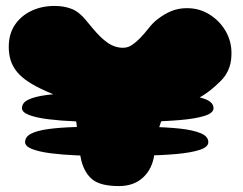

<svg xmlns="http://www.w3.org/2000/svg" viewBox="-20 -617 818 647"><path d="M330 -91.5Q284 -91.5 237 -93.5Q190 -95.5 151 -100.5Q112 -105.5 88.2 -114.8Q64.5 -124 64.5 -138Q64.5 -156 84.8 -166.5Q105 -177 143.5 -182.2Q182 -187.5 237 -189Q292 -190.5 361.5 -190.5Q425 -190.5 482.5 -189.5Q540 -188.5 585 -183.8Q630 -179 656 -168.2Q682 -157.5 682 -138Q682 -121.5 653 -112Q624 -102.5 574.2 -98Q524.5 -93.5 461.5 -92.5Q398.5 -91.5 330 -91.5ZM331.5 -206Q283.5 -206 234.5 -208Q185.5 -210 144.5 -215Q103.5 -220 78.8 -229.2Q54 -238.5 54 -252.5Q54 -270.5 75.2 -281Q96.5 -291.5 136.8 -296.8Q177 -302 234.5 -303.5Q292 -305 364.5 -305Q430.5 -305 490.8 -304Q551 -303 598 -298.2Q645 -293.5 672.2 -282.8Q699.5 -272 699.5 -252.5Q699.5 -236 669.2 -226.5Q639 -217 587 -212.5Q535 -208 469 -207Q403 -206 331.5 -206ZM381 10Q320.5 10 293 -11Q265.5 -32 254 -76Q252 -85 250.2 -94.8Q248.5 -104.5 247 -115.2Q245.5 -126 244.2 -138Q243 -150 242 -162.5Q238.5 -202.5 232.5 -233.5Q226.5 -264.5 206.5 -276Q181.5 -290.5 158.5 -299.8Q135.5 -309 113.5 -320Q86 -333.5 66.2 -348Q46.5 -362.5 34 -379Q21.5 -395.5 15.5 -415.2Q9.5 -435 9.5 -459Q9.5 -502.5 30.2 -533.2Q51 -564 86 -580.5Q121 -597 163.5 -597Q196 -597 221.5 -587Q247 -577 269.5 -549Q281 -535 293.5 -520.2Q306 -505.5 318.5 -493Q330 -482 342 -473.5Q354 -465 367.2 -460.5Q380.5 -456 394.5 -456Q410.5 -456 424.5 -465.2Q438.5 -474.5 451.5 -488Q467 -504 481.2 -522.2Q495.5 -540.5 510 -551.5Q533 -569.5 557 -579.5Q581 -589.5 610 -589.5Q652 -589.5 686 -568.2Q720 -547 740 -512.8Q760 -478.5 760 -438.5Q760 -428 758.8 -416.2Q757.5 -404.5 753.5 -392Q749.5 -379.5 741.8 -366.8Q734 -354 721 -341.5Q690 -311 662.2 -294.2Q634.5 -277.5 597.5 -260Q574.5 -249.5 561.2 -242.5Q548 -235.5 540.2 -228.8Q532.5 -222 525 -211Q522 -206 518.8 -195.5Q515.5 -185 512.2 -170Q509 -155 506 -136.2Q503 -117.5 500 -96.5Q493.5 -48 462.2 -19Q431 10 381 10Z"/></svg>

Font: Gluten Thin Black
Style: Regular
Weight: 900
Version: Version 1.300